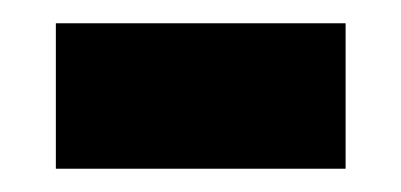

<svg xmlns="http://www.w3.org/2000/svg" viewBox="-20 -351 345 165"><path d="M28 -206V-331H277V-206Z"/></svg>

Font: Noto Sans ExtraCondensed
Style: Bold
Weight: 700
Width: 2
Designer: Monotype Design Team
Foundry: Monotype Imaging Inc.
Version: Version 2.013; ttfautohint (v1.8.4.7-5d5b)